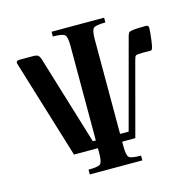

<svg xmlns="http://www.w3.org/2000/svg" viewBox="-103 -805 922 910"><g transform="rotate(-15 358.0 -350.0)"><path d="M416 -85.9V-110.4H480.5L575.2 -464.8C578.4 -477.9 581.7 -485.7 585 -488.3C588.2 -490.9 599.6 -492.2 619.1 -492.2H660.2C665.4 -492.2 669.9 -506.7 673.8 -535.6C677.7 -564.6 679.7 -585.6 679.7 -598.6C679.7 -607.1 675.1 -611.3 666 -611.3C622.4 -611.3 595.7 -609 585.9 -604.5C582 -602.5 578.8 -597.3 576.2 -588.9L458 -148.4H416V-613.3C416 -641.9 419.6 -659.7 426.8 -666.5C433.9 -673.3 453.5 -676.8 485.4 -676.8V-700.2H227.5V-676.8C259.4 -676.8 279 -673.3 286.1 -666.5C293.3 -659.7 296.9 -641.9 296.9 -613.3V-148.4H282.2L148.4 -587.9C145.2 -597 141.3 -603.2 136.7 -606.4C132.2 -609.7 124 -611.3 112.3 -611.3H46.9C35.8 -611.3 30.3 -607.4 30.3 -599.6C30.3 -598.3 31.6 -593.8 34.2 -585.9L179.7 -110.4H296.9V-85.9C296.9 -57.3 293.3 -39.7 286.1 -33.2C279 -26.7 259.4 -23.4 227.5 -23.4V0H485.4V-23.4C453.5 -23.4 433.9 -26.7 426.8 -33.2C419.6 -39.7 416 -57.3 416 -85.9Z"/></g></svg>

Font: TriodPostnaja
Style: Medium
Weight: 500
Version: 20110805; ttfautohint (v0.96) -l 8 -r 50 -G 200 -x 14 -w "G"